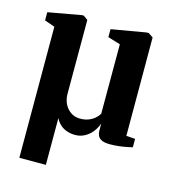

<svg xmlns="http://www.w3.org/2000/svg" viewBox="-108 -635 816 906"><g transform="rotate(15 300.0 -182.0)"><path d="M69.5 181.5 69 -458.5 19 -476V-516L180.5 -545H190L211 -529.5V-166.5Q211 -150 216.5 -133Q222 -116 233.2 -102Q244.5 -88 260.8 -79.5Q277 -71 298.5 -71Q321.5 -71 339.2 -78Q357 -85 369.5 -96Q382 -107 389 -119V-458.5L328 -477V-516L496.5 -545H507L530 -529.5L530.5 -49L574 -46V-5Q564.5 -2.5 547 1Q529.5 4.5 508.2 7Q487 9.5 465.5 9.5Q438.5 9.5 424.8 2.5Q411 -4.5 406 -15.8Q401 -27 401 -40V-74.5Q392.5 -50.5 376.8 -31.2Q361 -12 340.2 -1.2Q319.5 9.5 295 9.5Q274 9.5 255.5 3.2Q237 -3 222.8 -15.5Q208.5 -28 199 -47V181.5Z"/></g></svg>

Font: Merriweather 72pt
Style: Bold
Weight: 700
Version: Version 2.100